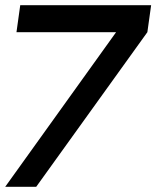

<svg xmlns="http://www.w3.org/2000/svg" viewBox="-30 -720 602 740"><path d="M-10 0 417.5 -596H33.5L48 -700H552.5L538 -596L109.5 0Z"/></svg>

Font: Urbanist SemiBold
Style: Italic
Weight: 600
Italic angle: -8°
Designer: Corey Hu
Foundry: Corey Hu
Version: Version 1.321; ttfautohint (v1.8.4.7-5d5b)